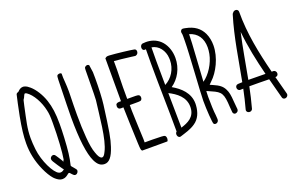

<svg xmlns="http://www.w3.org/2000/svg" viewBox="-117 -1250 2896 1906"><g transform="rotate(-20 1330.5 -297.5)"><path d="M407 200C419 200 430 191 436 178C438 173.5 439.1 169.6 439.1 165.7C439.1 155.9 431.9 146.1 414 126C399.1 109.3 392.9 102 392.9 97.9C392.9 97.6 392.9 97.3 393 97C413 16 421 -54 428 -188C430.7 -241.5 432 -287.6 432 -328.3C432 -440.6 421.5 -511.8 398 -583C374 -656 330 -726 285 -765C264 -783 253 -790 236 -796C228.4 -798.9 221 -800.2 214.1 -800.2C190.1 -800.2 170.9 -785.2 160 -772C151 -764 136 -766 131 -751C128 -743 96 -595 85 -536C63.5 -422.4 53 -335.2 53 -260C53 -209.4 57.8 -164.2 67 -120C87 -20 138 93 188 149C204 167 232 187 250 192C258.9 194.3 267 195.3 274.4 195.3C303.1 195.3 322.8 180 345 161H358L373 178C391 197 396 200 407 200ZM213 -732C215 -732 221 -729 227 -727C289 -686 341 -589 360 -498C369 -459 371 -430 371 -362C371 -211 361 -53 348 17L335 38V27C329 18 288 -52 278 -57C272.7 -59.7 267.6 -61 262.8 -61C254.9 -61 247.4 -57.4 240 -50C234 -43.6 231.4 -36.9 231.4 -29.8C231.4 -21.4 235 -12.3 241 -2C256 23 289 73 304 93L317 110C305.4 118.7 291.7 126.9 276.6 126.9C270.9 126.9 265 125.7 259 123C209 103 134 -45 120 -175C114.9 -221.9 112.5 -260.8 112.5 -296.2C112.5 -399 132.5 -471.2 163 -617C175 -675 177 -679 184 -687C193 -697 200 -732 213 -732Z M717 198C765 198 801 155 832 60C858 -17 872 -98 906 -360C914.1 -421.2 918.9 -532.4 918.9 -630.8C918.9 -654.6 918.6 -677.6 918 -699L907 -776C902.1 -782.1 895.5 -784.8 888.6 -784.8C878.7 -784.8 868.1 -779.3 861 -771C856 -763 856 -762 855 -610C854 -526 853 -444 851 -428C830 -274 813 -24 755 84C740.2 115.4 728.4 127.8 715 127.8C713 127.8 711 127.5 709 127C693 122 678 100 664 58C648 16 639 -40 633 -116C627.1 -191 624.3 -262 624.3 -354.2C624.3 -417 625.6 -489.7 628 -580C628.2 -587.6 628.3 -595.2 628.3 -602.8C628.3 -670.8 621 -734.8 621 -751V-792C616.2 -797.9 609.7 -800 602.8 -800C596.6 -800 590.1 -798.3 584 -796C570 -788 570 -785 568 -687C567 -637 565 -548 563 -488C561.6 -440.3 560.9 -395 560.9 -352.1C560.9 -120.3 581.3 39.4 621 123C646 175 675 198 717 198Z M1382 -770C1358 -776 1190 -796 1131 -799C1125.6 -799.3 1121 -799.5 1117 -799.5C1097 -799.5 1093.5 -795.2 1081 -786V-333H1065C1045 -333 1033 -328 1027 -318C1025 -311.4 1024 -305.1 1024 -299.1C1024 -280.4 1034.3 -266.4 1056.5 -266.4C1059.1 -266.4 1062 -266.6 1065 -267H1083V-256C1083 -226 1092 22 1096 116C1099 180 1100 192 1112 200H1377C1383.3 194.1 1386.4 183.2 1386.4 172.2C1386.4 158.7 1381.8 144.9 1373 140C1365 135 1334 133 1243 132H1162V96C1160 51 1152 -129 1150 -207V-267H1205C1265 -267 1269 -267 1277 -281C1280.3 -285.6 1281.8 -292.9 1281.8 -300.1C1281.8 -308.4 1279.7 -316.7 1276 -321C1266 -332 1258 -333 1202 -333H1147V-438C1146.9 -443.3 1146.9 -448.8 1146.9 -454.5C1146.9 -511.9 1151 -589.7 1151 -637V-731C1165 -731 1282 -718 1326 -712C1349.8 -708.2 1361.1 -706.5 1367.8 -706.5C1373.4 -706.5 1375.9 -707.7 1380 -710C1393.3 -714.3 1401 -729.3 1401 -743.3C1401 -755.7 1395.1 -767.2 1382 -770Z M1602 -292C1681.4 -346.5 1736.1 -442.8 1736.1 -551.8C1736.1 -560.8 1735.8 -569.8 1735 -579C1730 -642 1705 -703 1662 -744C1619.9 -783.7 1566.8 -800.1 1513.5 -800.1C1502.3 -800.1 1491.1 -799.4 1480 -798C1461.5 -796 1452.2 -778.2 1452.2 -761.6C1452.2 -746.2 1460.2 -731.7 1476.2 -731.7C1477.4 -731.7 1478.7 -731.8 1480 -732C1483 -732 1486 -733 1490 -733C1489.1 -682.8 1488.8 -632.7 1488.8 -582.6C1488.8 -342 1497 -101.8 1497 139C1488.4 145.2 1484.5 155.5 1484.5 165.9C1484.5 182.9 1495 200.3 1511.9 200.3C1514.4 200.3 1517.1 199.9 1520 199C1575 181 1631 167 1680 133C1737 95 1762 33 1767 -39C1767.5 -45.6 1767.8 -52.1 1767.8 -58.5C1767.8 -171.3 1686.2 -243.7 1602 -292ZM1677 -573C1677.6 -565.6 1677.9 -558.3 1677.9 -551.1C1677.9 -456.1 1624.3 -373 1549 -334C1547.8 -416.2 1546.9 -498 1546.9 -579.7C1546.9 -630.2 1547.2 -680.6 1548 -731C1623 -722 1673 -649 1677 -573ZM1709 -39C1706 62 1629 96 1555 119C1554 -3 1552 -125 1550 -248C1627.2 -208.9 1709.1 -150.8 1709.1 -46.4C1709.1 -44 1709.1 -41.5 1709 -39Z M2107 -670C2074 -738 2019 -778 1933 -795C1918.6 -798.2 1909.3 -799.7 1902.6 -799.7C1894.5 -799.7 1890.4 -797.4 1886 -793C1879.9 -787.6 1877 -779.5 1877 -770.7C1877 -766.5 1877.7 -762.2 1879 -758C1880.9 -752.3 1881.6 -745 1881.6 -723.6C1881.6 -711.2 1881.4 -694.2 1881 -670C1881 -562 1850 -135 1850 -57C1850 41 1860 178 1868 190C1872.2 196.8 1879.5 199.9 1887.3 199.9C1898 199.9 1909.6 194 1916 183C1919.3 177.5 1920.8 172 1920.8 160.6C1920.8 151.4 1919.8 138.2 1918 118C1912.4 82.9 1909.2 -12.2 1909.2 -76.6C1909.2 -103.9 1909.8 -125.7 1911 -135C1912 -138 1913 -138 1922 -134C1927 -131 1944 -123 1959 -117C2056 -76 2070 -50 2077 90C2079 117 2081 144 2082 149C2085.6 162.7 2094.4 170.7 2106.2 170.7C2110.7 170.7 2115.7 169.5 2121 167C2133 161.4 2140.5 152 2140.5 135.7C2140.5 131.6 2140 127 2139 122C2138 112 2135 82 2133 55C2128 -20 2122 -48 2105 -82C2085 -122 2056 -145 1993 -172C1978 -179 1965 -185 1964 -185C1964 -186 1975 -197 1990 -211C2062 -277 2133.4 -411.1 2133.4 -542.3C2133.4 -586.1 2125.5 -629.5 2107 -670ZM1944 -727C2027.5 -703.3 2072.8 -637.3 2072.8 -541.8C2072.8 -520.6 2070.5 -498 2066 -474C2048 -380 1985 -281 1916 -234C1923 -376 1944 -639 1944 -727Z M2653.7 157.2C2637 93.8 2619.8 30.3 2603.2 -33.5C2645.7 -30.3 2644.2 -96.2 2602.3 -96.4C2597.2 -96.4 2592.1 -96.5 2587 -96.5C2531.3 -315.9 2485.3 -538.1 2486.9 -765.1C2487.1 -798.9 2443.8 -802.1 2428.9 -779C2424.2 -775.2 2420.3 -769.9 2418.2 -762.8C2351.5 -545.7 2320.3 -320.6 2277 -98.2C2261.9 -97.8 2246.8 -97.2 2231.8 -96.4C2191.2 -94.3 2194.7 -31.4 2235.2 -33.5C2244.9 -34 2254.6 -34.3 2264.3 -34.6C2250.2 33.3 2234.5 100.9 2216 167.8C2205.1 207.1 2266.8 220.1 2277.6 181.1C2297.5 109.3 2314 36.7 2328.9 -36.2C2398.6 -36.9 2468.3 -35.1 2538 -34.1C2556.4 36.6 2575.4 107.1 2593.9 177.3C2604.2 216.6 2664 196.3 2653.7 157.2ZM2521.9 -97.2C2461.7 -98.2 2401.6 -99.5 2341.4 -99.2C2371.8 -257.1 2396.6 -416.3 2432.8 -572.9C2448.3 -412.5 2482.5 -254.1 2521.9 -97.2Z"/></g></svg>

Font: DIARIO_DE_ANDY
Style: Regular
Weight: 400
Version: Version 001.000